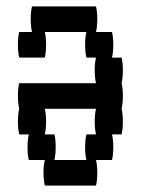

<svg xmlns="http://www.w3.org/2000/svg" viewBox="-20 -580 440 600"><path d="M364 -280Q364 -257 360 -240Q364 -224 364 -200Q364 -177 360 -160H330Q334 -144 334 -120Q334 -97 330 -80H280Q284 -64 284 -40Q284 -17 280 0H120Q116 -17 116 -40Q116 -64 120 -80H70Q66 -97 66 -120Q66 -144 70 -160H40Q36 -177 36 -200Q36 -224 40 -240Q36 -257 36 -280Q36 -304 40 -320H280Q276 -337 276 -360Q276 -384 280 -400H250Q246 -417 246 -440Q246 -464 250 -480H120Q124 -464 124 -440Q124 -417 120 -400H40Q36 -417 36 -440Q36 -464 40 -480H80Q76 -497 76 -520Q76 -544 80 -560H280Q284 -544 284 -520Q284 -497 280 -480H330Q334 -464 334 -440Q334 -417 330 -400H360Q364 -384 364 -360Q364 -337 360 -320Q364 -304 364 -280ZM276 -200Q276 -224 280 -240H120Q124 -224 124 -200Q124 -177 120 -160H150Q154 -144 154 -120Q154 -97 150 -80H250Q246 -97 246 -120Q246 -144 250 -160H280Q276 -177 276 -200Z"/></svg>

Font: VT323
Style: Regular
Weight: 400
Monospace: yes
Designer: Peter Hull
Version: Version 2.000